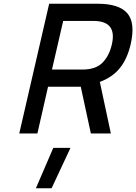

<svg xmlns="http://www.w3.org/2000/svg" viewBox="-20 -714 729 1027"><path d="M412 -250H237L180 0H83L243 -694H502Q617 -694 661 -643Q705 -592 679 -477Q660 -397 620 -348.5Q580 -300 514 -276L573 0H466ZM578 -475Q608 -602 480 -602H318L258 -342H421Q492 -342 528 -378.5Q564 -415 578 -475ZM265 77H357L256 293H172Z"/></svg>

Font: Panefresco 600wt
Style: Italic
Weight: 600
Foundry: Campivisivi & Chank Co
Version: Version 1.000